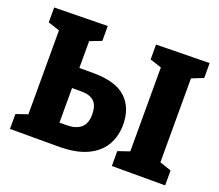

<svg xmlns="http://www.w3.org/2000/svg" viewBox="-118 -875 1192 1043"><g transform="rotate(20 478.5 -353.5)"><path d="M30 0V-86L97 -109V-594L30 -616V-702L338 -707V-621L271 -595V-440H352Q480 -440 540 -385Q600 -330 600 -231Q600 -164 569.5 -112Q539 -60 475 -30Q411 0 309 0ZM927 -621 860 -594V-109L927 -86V0H619V-86L686 -109V-594L619 -616V-702L927 -707ZM327 -324H271V-124H309Q365 -124 394 -148.5Q423 -173 423 -226Q423 -278 398.5 -301Q374 -324 327 -324Z"/></g></svg>

Font: Bitter ExtraBold
Style: Regular
Weight: 800
Designer: Sol Matas, and Bitter project Authors
Foundry: Sol Matas
Version: Version 2.001